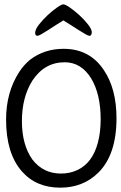

<svg xmlns="http://www.w3.org/2000/svg" viewBox="-20 -853 557 885"><path d="M392 -688Q387 -688 374 -695.5Q361 -703 344 -713.5Q327 -724 308 -736.5Q289 -749 272 -759Q255 -749 236 -736.5Q217 -724 200.5 -713.5Q184 -703 171 -695.5Q158 -688 153 -688Q142 -688 142 -701Q142 -717 159.5 -739.5Q177 -762 199.5 -783Q222 -804 243 -818.5Q264 -833 272 -833Q281 -833 302.5 -818Q324 -803 346.5 -782.5Q369 -762 386 -740Q403 -718 403 -705Q403 -698 400.5 -693Q398 -688 392 -688ZM400 -492Q354 -566 278 -566Q185 -566 129 -481Q81 -404 81 -295Q81 -186 129 -118Q179 -53 261 -53Q302 -53 336 -69Q406 -101 431 -195Q444 -243 444 -303Q444 -419 400 -492ZM8 -302Q8 -428 69 -522Q90 -554 119 -578Q185 -628 273 -628Q393 -628 458 -531Q517 -444 517 -308Q517 -139 432 -56Q362 12 258 12Q146 12 80 -64Q8 -147 8 -302Z"/></svg>

Font: Scratch Savers
Style: Book
Weight: 400
Designer: Pablo Impallari, Rodrigo Fuenzalida, Brenda Gallo
Foundry: Pablo Impallari, Rodrigo Fuenzalida, Brenda Gallo
Version: Version 4.0b1